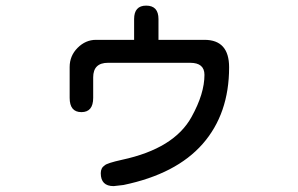

<svg xmlns="http://www.w3.org/2000/svg" viewBox="-20 -587 1040 669"><path d="M331.1 16.6Q331.1 -2 344.7 -10.7Q352.5 -18.6 405.3 -30.3Q586.9 -69.3 647.5 -179.7Q692.4 -260.7 692.4 -326.2Q692.4 -368.2 642.6 -368.2H356.4Q304.7 -368.2 304.7 -317.4V-246.1Q304.7 -196.3 263.7 -196.3Q222.7 -196.3 222.7 -246.1V-353.5Q222.7 -392.6 250.5 -420.4Q278.3 -448.2 314.5 -448.2H447.3V-520.5Q447.3 -567.4 489.3 -567.4Q532.2 -567.4 532.2 -520.5V-448.2H692.4Q778.3 -448.2 778.3 -352.5Q778.3 -190.4 686 -85.4Q593.8 19.5 410.2 57.6L376 61.5Q331.1 61.5 331.1 16.6Z"/></svg>

Font: jf-openhuninn-2.1
Style: Regular
Weight: 400
Designer: [Kosugi Maru]
Designed by MOTOYA      

[Varela Round]
Joe Prince (Latin component); Avraham Cornfeld (Hebrew component)
Foundry: justfont Co., Ltd.
Version: 2.1